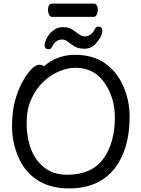

<svg xmlns="http://www.w3.org/2000/svg" viewBox="-20 -1024 785 1068"><path d="M354 -52Q495 -52 560 -148Q619 -236 619 -371Q619 -481 561 -564Q503 -647 399 -647Q357 -647 309.5 -627.5Q262 -608 221 -569Q180 -530 154 -472.5Q128 -415 128 -338Q128 -260 152.5 -195Q177 -130 227.5 -91Q278 -52 354 -52ZM366 24Q257 24 186 -23.5Q115 -71 81 -152.5Q47 -234 47 -320Q47 -405 63.5 -464Q80 -523 104.5 -568Q129 -613 154 -638.5Q179 -664 198 -664Q216 -664 224 -655Q297 -719 397 -719Q497 -719 563.5 -672.5Q630 -626 665.5 -545.5Q701 -465 701 -375Q701 -198 621 -91Q532 24 366 24ZM252 -750Q228 -750 228 -773Q228 -788 240 -811.5Q252 -835 275 -854Q298 -873 330 -873Q362 -873 382.5 -859.5Q403 -846 418.5 -834Q434 -822 451 -822Q488 -822 507 -861Q514 -876 526 -876Q549 -876 549 -853Q549 -822 514 -783Q488 -753 451 -753Q415 -753 394.5 -766Q374 -779 358.5 -791.5Q343 -804 326 -804Q289 -804 270 -765Q263 -750 252 -750ZM499 -930H271Q259 -930 253 -942Q247 -954 247 -968Q247 -1004 272 -1004H500Q524 -1004 524 -967Q524 -954 518 -942Q512 -930 499 -930Z"/></svg>

Font: LXGW WenKai Medium
Style: Regular
Weight: 500
Designer: LXGW / Fontworks Inc.
Foundry: LXGW / Fontworks Inc.
Version: Version 1.501; October 10, 2024